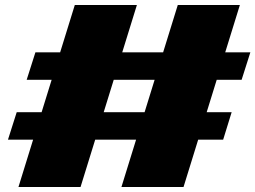

<svg xmlns="http://www.w3.org/2000/svg" viewBox="-20 -735 1024 770"><path d="M529 -715 303 15H54L280 -715ZM942 -715 716 15H467L693 -715ZM984 -525 949 -415H87L122 -525ZM909 -285 875 -175H12L47 -285Z"/></svg>

Font: Pathway Extreme 28pt Black
Style: Italic
Weight: 900
Italic angle: -8°
Designer: Eduardo Rodriguez Tunni
Foundry: Eduardo Rodriguez Tunni
Version: Version 1.001;gftools[0.9.26]